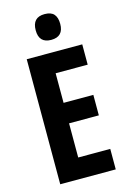

<svg xmlns="http://www.w3.org/2000/svg" viewBox="-137 -994 710 1059"><g transform="rotate(-15 217.5 -464.5)"><path d="M387 0H70V-714H387V-598H204V-429H374V-312H204V-117H387ZM229 -929Q266 -929 282.5 -910Q299 -891 299 -855Q299 -782 229 -782Q159 -782 159 -855Q159 -929 229 -929Z"/></g></svg>

Font: Noto Sans Gujarati UI ExtraCondensed
Style: Bold
Weight: 700
Width: 2
Designer: Jelle Bosma - Monotype Design Team, Universal Thirst
Foundry: Monotype Imaging Inc.
Version: Version 2.106; ttfautohint (v1.8.4.7-5d5b)